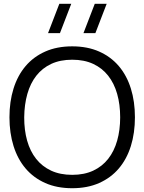

<svg xmlns="http://www.w3.org/2000/svg" viewBox="-20 -980 763 1015"><path d="M484.3 -805H421.3L481 -960H544ZM297 -805H234L293.7 -960H356.7ZM361.7 15Q442.3 15 504.2 -12.5Q566.2 -40 608.2 -89.5Q650.2 -139 671.8 -208Q693.3 -277 693.3 -360Q693.3 -443 671.8 -512Q650.2 -581 608.2 -630.5Q566.2 -680 504.2 -707.5Q442.3 -735 361.7 -735Q281 -735 219.1 -707.5Q157.2 -680 115.2 -630.5Q73.2 -581 51.6 -512Q30 -443 30 -360Q30 -277 51.6 -208Q73.2 -139 115.2 -89.5Q157.2 -40 219.1 -12.5Q281 15 361.7 15ZM361.7 -55.7Q298.2 -55.7 250.5 -77.8Q202.8 -100 171 -140.2Q139.2 -180.5 123.4 -236.6Q107.7 -292.7 108 -360Q108.7 -427.5 124.6 -483.5Q140.5 -539.5 172 -579.8Q203.5 -620 250.8 -642.2Q298.2 -664.3 361.7 -664.3Q425.2 -664.3 472.7 -642.2Q520.2 -620 551.8 -579.8Q583.5 -539.5 599.4 -483.5Q615.3 -427.5 615.3 -360Q615.3 -292.7 599.4 -236.6Q583.5 -180.5 551.8 -140.2Q520.2 -100 472.7 -77.8Q425.2 -55.7 361.7 -55.7Z"/></svg>

Font: Vela Sans GX ExtLt
Style: Regular
Weight: 200
Designer: Principal design: Mikhail Sharanda - project Manrope.
Design modification: Ravid Balaliev
Foundry: Mikhail Sharanda
Version: Version 1.001